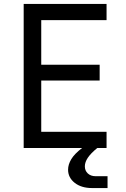

<svg xmlns="http://www.w3.org/2000/svg" viewBox="-20 -750 640 973"><path d="M100 0V-730H520V-648H189V-422H485V-342H189V-82H520V0H473Q440 27 425 49.5Q410 72 410 93Q410 115 425 129Q440 143 465 143H525V203H447Q392 203 358.5 176.5Q325 150 325 110Q325 84 341 57Q357 30 396 0Z"/></svg>

Font: JetBrainsMono NFM
Style: Regular
Weight: 400
Monospace: yes
Designer: Philipp Nurullin, Konstantin Bulenkov
Foundry: JetBrains
Version: Version 2.304; ttfautohint (v1.8.4.7-5d5b);Nerd Fonts 3.3.0